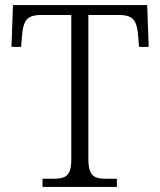

<svg xmlns="http://www.w3.org/2000/svg" viewBox="-20 -734 630 754"><path d="M147 -32H189Q215 -32 230 -37.5Q245 -43 252.5 -59.5Q260 -76 260 -109V-675H139Q100 -675 85 -657Q70 -639 67 -599L63 -550H25L31 -714H558L564 -550H526L522 -599Q519 -639 504 -657Q489 -675 449 -675H327V-111Q327 -77 334.5 -60Q342 -43 357 -37.5Q372 -32 398 -32H439V0H147Z"/></svg>

Font: Noto Serif Light
Style: Regular
Weight: 300
Designer: Monotype Design Team
Foundry: Monotype Imaging Inc.
Version: Version 1.001